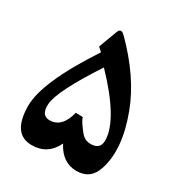

<svg xmlns="http://www.w3.org/2000/svg" viewBox="-166 -827 886 941"><g transform="rotate(30 277.0 -356.0)"><path d="M295.9 -248.5Q301.3 -227.1 339.4 -180.2Q365.2 -147.9 409.2 -154.3Q449.7 -160.2 448.7 -206.5Q446.3 -321.3 264.2 -510.7Q122.6 -294.9 117.7 -219.2Q113.8 -152.8 163.1 -153.3Q232.4 -153.8 255.9 -249.5ZM277.3 -87.9Q237.3 -3.9 147.9 -3.9Q38.6 -3.4 36.6 -159.7Q34.7 -294.9 214.8 -567.9L192.4 -587.9L231.4 -692.4Q242.7 -721.7 268.6 -695.8Q418.5 -546.4 477.5 -389.6Q546.4 -207.5 504.9 -82Q479.5 -3.9 400.9 -3.9Q320.3 -3.9 277.3 -87.9Z"/></g></svg>

Font: DimaBanoo
Style: Bold
Weight: 800
Designer: R.Balvardi
Foundry: R.Balvardi
Version: Version 1.0.0-alpha3